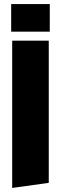

<svg xmlns="http://www.w3.org/2000/svg" viewBox="-20 -775 300 945"><path d="M40 -575H220V125L40 150ZM35 -755H225V-619H35Z"/></svg>

Font: Protest Guerrilla
Style: Regular
Weight: 400
Designer: Octavio Pardo
Foundry: Ashler Design
Version: Version 2.005; ttfautohint (v1.8.4.7-5d5b)